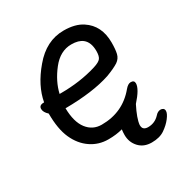

<svg xmlns="http://www.w3.org/2000/svg" viewBox="-149 -605 807 849"><g transform="rotate(-30 254.0 -180.0)"><path d="M508 42Q508 55 492 76Q476 97 450.5 114.5Q425 132 384.5 132Q344 132 320 106Q296 80 296 43Q296 28 298 15Q266 24 225 24Q176 24 136.5 -3Q97 -30 75 -79Q53 -128 53 -207Q34 -224 34 -241Q34 -260 58 -260H60Q74 -338 138 -413Q204 -492 293 -492Q352 -492 388 -468Q451 -427 451 -340Q451 -305 446 -284Q441 -263 422 -250Q400 -236 360 -221Q270 -191 129 -190Q130 -120 158 -83.5Q186 -47 232 -47Q340 -47 407 -128Q422 -146 436 -146Q454 -146 454 -130Q454 -102 408 -51Q379 6 376 38Q376 53 383.5 59Q391 65 404 65Q439 65 463 39Q475 25 490 25Q497 25 502.5 29Q508 33 508 42ZM145 -258Q244 -258 328 -284Q357 -293 365.5 -304.5Q374 -316 374 -341Q374 -386 349 -406Q329 -422 292 -422Q235 -422 193 -368.5Q151 -315 138 -258Z"/></g></svg>

Font: Moon Stars Kai HW
Style: Bold
Weight: 700
Designer: GuiWonder
Version: Version 1.101